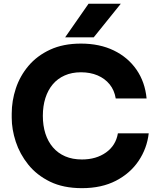

<svg xmlns="http://www.w3.org/2000/svg" viewBox="-20 -984 840 1024"><path d="M417 19.5Q317.8 19.5 246.9 -15.1Q176 -49.8 130.8 -106.1Q85.5 -162.5 64 -228.4Q42.5 -294.2 42.5 -356V-378Q42.5 -446.2 64.5 -512.6Q86.5 -579 132.1 -633Q177.8 -687 247.5 -719.2Q317.2 -751.5 411.8 -751.5Q511.2 -751.5 586.9 -714.9Q662.5 -678.2 708 -612.4Q753.5 -546.5 761.8 -459H597.2Q590 -503 564.8 -534.1Q539.5 -565.2 500.4 -581.9Q461.2 -598.5 411.8 -598.5Q363.2 -598.5 325.1 -581.6Q287 -564.8 261.2 -534Q235.5 -503.2 222 -460.8Q208.5 -418.2 208.5 -366Q208.5 -314.5 222 -272Q235.5 -229.5 262.2 -198.2Q289 -167 327.8 -150.2Q366.5 -133.5 417 -133.5Q493 -133.5 545.4 -170.8Q597.8 -208 608.8 -273H773.2Q764 -192.8 719.4 -126.2Q674.8 -59.8 598.4 -20.1Q522 19.5 417 19.5ZM327.5 -785 452.2 -964H624.2L480 -785Z"/></svg>

Font: SVN-Sora Variable
Style: Regular
Weight: 400
Designer: Jonathan Barnbrook, Julián Moncada
Foundry: Barnbrook Fonts
Version: Version 2.000 - Viet hoa boi STYLEno.1 Fonts